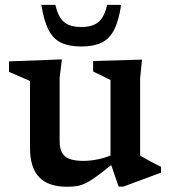

<svg xmlns="http://www.w3.org/2000/svg" viewBox="-20 -736 686 768"><path d="M218.5 -172.5Q218.5 -143.5 227.5 -126Q236.5 -108.5 257.8 -100.5Q279 -92.5 314 -92.5Q343.5 -92.5 375 -99.5Q406.5 -106.5 430.5 -117.5L441.5 -89.5Q400 -55.5 372.8 -35.2Q345.5 -15 326 -5Q306.5 5 289 8Q271.5 11 249 11Q172 11 136 -28Q100 -67 100 -143V-412L16 -448.5V-490.5L227.5 -498.5L218.5 -424ZM454.5 10.5 422 -84V-416L352.5 -450V-492L548 -497.5L540.5 -423V-114Q545 -111 555.5 -105Q566 -99 578.8 -92Q591.5 -85 603.8 -78.8Q616 -72.5 624 -69V-45.5L473.5 10.5ZM305 -628Q335 -628 355.2 -636.5Q375.5 -645 388.2 -664.2Q401 -683.5 408.5 -716.5H464.5Q455 -652 436 -615.8Q417 -579.5 385.2 -564.8Q353.5 -550 305 -550Q257 -550 225.2 -564.8Q193.5 -579.5 174.5 -615.8Q155.5 -652 145.5 -716.5H201.5Q209 -683.5 221.8 -664.2Q234.5 -645 254.8 -636.5Q275 -628 305 -628Z"/></svg>

Font: Newsreader 9pt Medium
Style: Regular
Weight: 500
Designer: Hugues Gentile
Foundry: Production Type
Version: Version 1.003